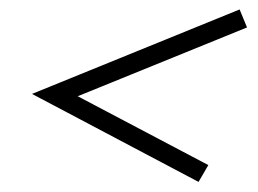

<svg xmlns="http://www.w3.org/2000/svg" viewBox="-20 -480 532 396"><path d="M389.5 -104.8 46 -286.3 474.2 -460.5 489.5 -423.4 140.3 -281.5 409.7 -139.5Z"/></svg>

Font: Playfair 5pt SemiExpanded Light 12pt
Style: Italic
Weight: 300
Italic angle: -15.6°
Version: Version 2.000;gftools[0.9.28]